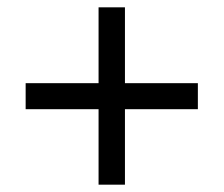

<svg xmlns="http://www.w3.org/2000/svg" viewBox="-20 -615 612 524"><path d="M321 -388V-595H249V-388H50V-317H249V-111H321V-317H520V-388Z"/></svg>

Font: Noto Sans EgyptHiero
Style: Regular
Weight: 400
Designer: Monotype Design Team
Foundry: Monotype Imaging Inc.
Version: Version 2.002